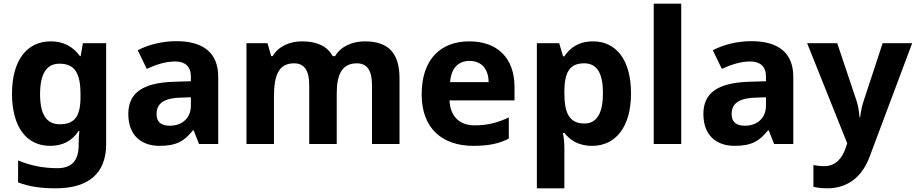

<svg xmlns="http://www.w3.org/2000/svg" viewBox="-20 -780 4961 1040"><path d="M255 -556C124 -556 45 -451 45 -272C45 -95 122 10 251 10C316 10 369 -14 406 -71H410C408 -52 406 -26 406 -4V7C406 90 368 131 291 131C216 131 145 117 78 89V208C141 232 205 240 282 240C462 240 555 157 555 1V-546H429L417 -476H413C375 -529 322 -556 255 -556ZM302 -435C382 -435 416 -388 416 -271V-253C416 -145 380 -107 304 -107C231 -107 197 -161 197 -270C197 -380 232 -435 302 -435Z M935 -557C858 -557 784 -538 726 -508L775 -407C826 -430 876 -447 929 -447C982 -447 1014 -421 1014 -364V-340L919 -337C756 -331 675 -279 675 -163C675 -45 747 10 844 10C935 10 978 -15 1025 -74H1029L1058 0H1162V-364C1162 -494 1081 -557 935 -557ZM956 -251 1014 -253V-208C1014 -138 964 -99 900 -99C857 -99 828 -116 828 -162C828 -214 860 -248 956 -251Z M1956 -556C1893 -556 1828 -532 1795 -476H1782C1752 -531 1696 -556 1616 -556C1553 -556 1490 -532 1457 -476H1449L1429 -546H1315V0H1464V-257C1464 -373 1490 -437 1573 -437C1629 -437 1655 -397 1655 -319V0H1804V-274C1804 -379 1834 -437 1913 -437C1969 -437 1995 -397 1995 -319V0H2144V-356C2144 -496 2080 -556 1956 -556Z M2522 -556C2368 -556 2264 -460 2264 -269C2264 -80 2380 10 2544 10C2628 10 2682 -2 2736 -29V-144C2675 -115 2621 -101 2551 -101C2467 -101 2418 -152 2415 -236H2767V-308C2767 -467 2673 -556 2522 -556ZM2523 -450C2593 -450 2626 -401 2627 -335H2418C2424 -414 2465 -450 2523 -450Z M3192 -556C3113 -556 3066 -519 3037 -475H3030L3009 -546H2888V240H3037V20C3037 -6 3034 -34 3029 -60H3037C3066 -24 3109 10 3188 10C3311 10 3398 -88 3398 -274C3398 -459 3315 -556 3192 -556ZM3144 -437C3214 -437 3246 -383 3246 -276C3246 -169 3214 -111 3146 -111C3063 -111 3037 -169 3037 -275V-291C3039 -389 3066 -437 3144 -437Z M3670 0V-760H3521V0Z M4050 -557C3973 -557 3899 -538 3841 -508L3890 -407C3941 -430 3991 -447 4044 -447C4097 -447 4129 -421 4129 -364V-340L4034 -337C3871 -331 3790 -279 3790 -163C3790 -45 3862 10 3959 10C4050 10 4093 -15 4140 -74H4144L4173 0H4277V-364C4277 -494 4196 -557 4050 -557ZM4071 -251 4129 -253V-208C4129 -138 4079 -99 4015 -99C3972 -99 3943 -116 3943 -162C3943 -214 3975 -248 4071 -251Z M4352 -546 4569 -4 4560 23C4542 76 4507 120 4445 120C4422 120 4400 117 4386 114V232C4404 236 4428 240 4462 240C4566 240 4648 183 4690 70L4921 -546H4761L4660 -239C4650 -209 4643 -179 4639 -144H4636C4633 -179 4628 -209 4618 -239L4515 -546Z"/></svg>

Font: Noto Sans Javanese
Style: Bold
Weight: 700
Designer: Monotype Design Team
Foundry: Monotype Imaging Inc.
Version: Version 2.005